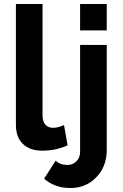

<svg xmlns="http://www.w3.org/2000/svg" viewBox="-20 -750 618 966"><path d="M335 196Q255 196 202 149L260 58Q282 80 319 80Q346 80 364.5 61.5Q383 43 383 14V-524H517V4Q517 88 464.5 142Q412 196 335 196ZM517 -597H383V-730H517ZM60 -121V-730H194V-168Q194 -139 208 -123Q222 -107 248 -107Q272 -107 302 -121L320 -19Q263 8 192 8Q130 8 95 -26Q60 -60 60 -121Z"/></svg>

Font: Raleway
Style: Bold
Weight: 700
Designer: Matt McInerney, Pablo Impallari, Rodrigo Fuenzalida
Foundry: Matt McInerney, Pablo Impallari, Rodrigo Fuenzalida
Version: Version 3.000